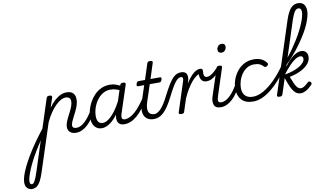

<svg xmlns="http://www.w3.org/2000/svg" viewBox="-419 -1490 4279 2480"><g transform="rotate(-10 1720.0 -250.0)"><path d="M-188 634Q-208 634 -228 623.5Q-248 613 -260.5 591.5Q-273 570 -273 536Q-273 499 -257 447.5Q-241 396 -210 332.5Q-179 269 -136 197Q-93 125 -38 47Q17 -31 80 -112L202 -489Q208 -505 215.5 -510Q223 -515 240 -515Q264 -515 271 -507.5Q278 -500 273 -484L231 -357Q269 -412 309.5 -448Q350 -484 389.5 -501.5Q429 -519 466 -519Q505 -519 529.5 -506Q554 -493 567 -468Q580 -443 580 -408Q580 -371 568 -333.5Q556 -296 539 -260.5Q522 -225 504.5 -192.5Q487 -160 475.5 -132Q464 -104 464 -84Q464 -64 477.5 -54.5Q491 -45 518 -45Q529 -45 534 -35.5Q539 -26 537 -14Q535 -2 525.5 7.5Q516 17 499 17Q450 17 422 -8.5Q394 -34 394 -77Q394 -105 405.5 -136.5Q417 -168 434 -201.5Q451 -235 468.5 -269.5Q486 -304 497 -335.5Q508 -367 508 -396Q508 -423 492 -439Q476 -455 443 -455Q413 -455 379 -436Q345 -417 309 -381.5Q273 -346 239 -295.5Q205 -245 174 -180L-27 437Q-51 513 -75 556Q-99 599 -126 616.5Q-153 634 -188 634ZM-179 572Q-168 572 -159 565Q-150 558 -140 540.5Q-130 523 -118 493Q-106 463 -91 416L33 33Q-10 98 -47 160Q-84 222 -113 278.5Q-142 335 -162 384Q-182 433 -193 471Q-204 509 -204 534Q-204 553 -197 562.5Q-190 572 -179 572Z M500 17Q487 17 481.5 7.5Q476 -2 478 -14Q480 -26 490 -35.5Q500 -45 518 -45Q546 -45 575 -60Q604 -75 632.5 -102.5Q661 -130 688 -167Q715 -204 738 -249Q744 -261 755 -260.5Q766 -260 773.5 -251.5Q781 -243 777 -231Q750 -174 719 -128.5Q688 -83 653 -50.5Q618 -18 579.5 -0.5Q541 17 500 17Z M840 17Q800 17 771.5 -2Q743 -21 727 -56.5Q711 -92 711 -141Q711 -186 724 -237.5Q737 -289 763.5 -338.5Q790 -388 829 -429Q868 -470 920 -494.5Q972 -519 1037 -519Q1077 -519 1118 -504.5Q1159 -490 1191 -466L1177 -410Q1134 -437 1099.5 -446Q1065 -455 1033 -455Q983 -455 943.5 -434.5Q904 -414 874 -380.5Q844 -347 824 -306.5Q804 -266 795 -225Q786 -184 786 -149Q786 -119 794 -95.5Q802 -72 819 -60Q836 -48 861 -48Q897 -48 939 -78Q981 -108 1025.5 -167Q1070 -226 1114 -313L1135 -273Q1084 -167 1031 -103Q978 -39 929 -11Q880 17 840 17ZM1134 17Q1100 17 1079 4.5Q1058 -8 1049 -29.5Q1040 -51 1041 -78.5Q1042 -106 1052 -139L1167 -489Q1173 -505 1181 -510Q1189 -515 1205 -515Q1230 -515 1236.5 -506.5Q1243 -498 1237 -482L1123 -134Q1106 -85 1114 -65Q1122 -45 1152 -45Q1164 -45 1169 -35.5Q1174 -26 1172.5 -14Q1171 -2 1161.5 7.5Q1152 17 1134 17Z M1135 17Q1122 17 1116.5 7.5Q1111 -2 1113 -14Q1115 -26 1125 -35.5Q1135 -45 1153 -45Q1182 -45 1214.5 -60Q1247 -75 1284 -107Q1321 -139 1361.5 -190.5Q1402 -242 1447 -314Q1456 -327 1466.5 -325Q1477 -323 1483 -314Q1489 -305 1482 -294Q1433 -207 1388.5 -148Q1344 -89 1301.5 -53Q1259 -17 1217.5 0Q1176 17 1135 17Z M1521 17Q1475 17 1444 -0.5Q1413 -18 1397.5 -50Q1382 -82 1383.5 -125Q1385 -168 1401 -219L1472 -436H1390Q1380 -436 1376.5 -444Q1373 -452 1378 -468Q1383 -484 1390.5 -492Q1398 -500 1409 -500H1494L1560 -704Q1565 -720 1573 -725Q1581 -730 1598 -730Q1622 -730 1629 -722.5Q1636 -715 1630 -699L1566 -500H1692Q1703 -500 1706 -492.5Q1709 -485 1705 -468Q1700 -452 1692 -444Q1684 -436 1673 -436H1545L1472 -215Q1458 -170 1456.5 -138Q1455 -106 1464.5 -85.5Q1474 -65 1493 -55Q1512 -45 1538 -45Q1550 -45 1555.5 -35.5Q1561 -26 1559 -14Q1557 -2 1547.5 7.5Q1538 17 1521 17Z M1523 17Q1512 17 1508.5 7.5Q1505 -2 1508 -14Q1511 -26 1519.5 -35.5Q1528 -45 1540 -45Q1557 -45 1578 -56Q1599 -67 1622.5 -91Q1646 -115 1672 -155.5Q1698 -196 1727 -255Q1770 -339 1802.5 -391Q1835 -443 1862.5 -470.5Q1890 -498 1915.5 -507.5Q1941 -517 1966 -517Q1977 -517 1980 -507.5Q1983 -498 1980 -486Q1977 -474 1970.5 -465Q1964 -456 1955 -456Q1940 -456 1923.5 -447Q1907 -438 1888 -415.5Q1869 -393 1844.5 -352Q1820 -311 1788 -248Q1747 -165 1712 -113Q1677 -61 1645 -33Q1613 -5 1583.5 6Q1554 17 1523 17Z M1881 15Q1867 15 1856 9Q1845 3 1850 -12L1976 -400Q1985 -428 1980 -442Q1975 -456 1955 -456Q1944 -456 1939 -465Q1934 -474 1935.5 -486Q1937 -498 1945.5 -507.5Q1954 -517 1967 -517Q1995 -517 2012.5 -508.5Q2030 -500 2038.5 -484.5Q2047 -469 2048 -448Q2049 -427 2045 -405L2030 -357Q2057 -400 2082 -431Q2107 -462 2131.5 -482Q2156 -502 2177.5 -510.5Q2199 -519 2218 -519Q2233 -519 2239 -509.5Q2245 -500 2242.5 -487Q2240 -474 2230 -464Q2220 -454 2204 -454Q2183 -454 2155.5 -434.5Q2128 -415 2097 -378.5Q2066 -342 2034 -289.5Q2002 -237 1973 -171L1920 -7Q1917 4 1908.5 9.5Q1900 15 1881 15Z M2276 -345Q2244 -345 2224 -361Q2204 -377 2196.5 -403Q2189 -429 2191 -462L2213 -519Q2234 -519 2243 -512.5Q2252 -506 2251 -485Q2249 -465 2249.5 -449.5Q2250 -434 2254.5 -423Q2259 -412 2268 -406Q2277 -400 2291 -400Q2313 -400 2338 -413.5Q2363 -427 2389.5 -451Q2416 -475 2442 -505Q2450 -514 2459 -508Q2468 -502 2473 -490.5Q2478 -479 2471 -470Q2438 -434 2406.5 -405.5Q2375 -377 2343 -361Q2311 -345 2276 -345Z M2400 17Q2365 17 2343 5Q2321 -7 2312 -29Q2303 -51 2304.5 -80Q2306 -109 2317 -142L2431 -489Q2435 -505 2443 -510Q2451 -515 2468 -515Q2492 -515 2499.5 -507Q2507 -499 2501 -484L2388 -137Q2371 -87 2377.5 -66Q2384 -45 2418 -45Q2430 -45 2435.5 -35.5Q2441 -26 2439 -14Q2437 -2 2427.5 7.5Q2418 17 2400 17ZM2528 -676Q2510 -676 2496.5 -687Q2483 -698 2483 -720Q2483 -745 2500 -766.5Q2517 -788 2549 -788Q2567 -788 2580.5 -777.5Q2594 -767 2594 -745Q2594 -720 2577.5 -698Q2561 -676 2528 -676Z M2399 17Q2386 17 2380.5 7.5Q2375 -2 2377 -14Q2379 -26 2389 -35.5Q2399 -45 2417 -45Q2445 -45 2474 -60Q2503 -75 2531.5 -102.5Q2560 -130 2587 -167Q2614 -204 2637 -249Q2643 -261 2654 -260.5Q2665 -260 2672.5 -251.5Q2680 -243 2676 -231Q2649 -174 2618 -128.5Q2587 -83 2552 -50.5Q2517 -18 2478.5 -0.5Q2440 17 2399 17Z M2825 17Q2723 17 2672.5 -38.5Q2622 -94 2622 -183Q2622 -243 2642.5 -302Q2663 -361 2702 -410.5Q2741 -460 2796.5 -489.5Q2852 -519 2922 -519Q2980 -519 3020.5 -499.5Q3061 -480 3086 -447Q3097 -434 3093.5 -424Q3090 -414 3080 -405Q3068 -396 3057 -395.5Q3046 -395 3036 -406Q3017 -428 2989 -441Q2961 -454 2915 -454Q2862 -454 2821.5 -429Q2781 -404 2752.5 -363Q2724 -322 2709.5 -274Q2695 -226 2695 -180Q2695 -144 2708.5 -113Q2722 -82 2752.5 -63.5Q2783 -45 2833 -45Q2845 -45 2850 -36Q2855 -27 2853.5 -14.5Q2852 -2 2844.5 7.5Q2837 17 2825 17Z M2825 17Q2812 17 2807 7.5Q2802 -2 2803 -14.5Q2804 -27 2812 -36Q2820 -45 2833 -45Q2899 -45 2973 -87.5Q3047 -130 3121 -204.5Q3195 -279 3262 -376Q3272 -392 3282.5 -387.5Q3293 -383 3297 -370Q3301 -357 3293 -344Q3238 -262 3179 -195.5Q3120 -129 3060 -81.5Q3000 -34 2940.5 -8.5Q2881 17 2825 17Z M3170 15Q3156 15 3145 9Q3134 3 3139 -12L3442 -945Q3464 -1012 3489 -1054Q3514 -1096 3544.5 -1115Q3575 -1134 3611 -1134Q3644 -1134 3666.5 -1120Q3689 -1106 3701 -1080Q3713 -1054 3713 -1018Q3713 -984 3701.5 -941Q3690 -898 3669 -848Q3648 -798 3617 -745Q3586 -692 3548.5 -637.5Q3511 -583 3467.5 -528.5Q3424 -474 3375.5 -423Q3327 -372 3274 -326L3284 -383Q3322 -422 3359.5 -468Q3397 -514 3432 -564Q3467 -614 3499 -665.5Q3531 -717 3557.5 -767.5Q3584 -818 3603 -863.5Q3622 -909 3632.5 -948Q3643 -987 3643 -1014Q3643 -1031 3638.5 -1043Q3634 -1055 3625 -1061Q3616 -1067 3603 -1067Q3585 -1067 3570 -1054Q3555 -1041 3540.5 -1011Q3526 -981 3508 -930L3209 -7Q3205 4 3196.5 9.5Q3188 15 3170 15ZM3452 19Q3425 19 3403.5 9.5Q3382 0 3361.5 -24Q3341 -48 3320 -93.5Q3299 -139 3275 -212H3268L3283 -255Q3341 -264 3391 -280.5Q3441 -297 3478 -319Q3515 -341 3536 -366Q3557 -391 3557 -417Q3557 -434 3547.5 -443.5Q3538 -453 3520 -453Q3492 -453 3455.5 -430Q3419 -407 3376.5 -362.5Q3334 -318 3284 -253L3282 -294Q3323 -360 3368 -410.5Q3413 -461 3458.5 -489.5Q3504 -518 3544 -518Q3581 -518 3604 -494Q3627 -470 3627 -433Q3627 -401 3613 -372.5Q3599 -344 3572.5 -319Q3546 -294 3510.5 -274Q3475 -254 3432.5 -239Q3390 -224 3342 -215Q3363 -160 3378.5 -126.5Q3394 -93 3407.5 -75.5Q3421 -58 3434 -51.5Q3447 -45 3462 -45Q3481 -45 3504.5 -60Q3528 -75 3559 -104Q3569 -114 3578.5 -113Q3588 -112 3596 -103Q3604 -95 3605.5 -86Q3607 -77 3598 -67Q3551 -18 3513.5 0.5Q3476 19 3452 19Z"/></g></svg>

Font: Playwrite CU Light
Style: Regular
Weight: 300
Designer: Veronika Burian, José Scaglione
Foundry: TypeTogether
Version: Version 1.002